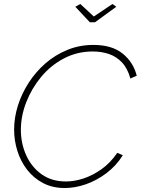

<svg xmlns="http://www.w3.org/2000/svg" viewBox="-20 -940 708 966"><path d="M306 6Q244 6 196.5 -19Q149 -44 116.5 -86Q84 -128 67.5 -180.5Q51 -233 51 -288Q51 -348 70 -408.5Q89 -469 124.5 -524Q160 -579 209 -621.5Q258 -664 319 -689Q380 -714 450 -714Q543 -714 597 -670.5Q651 -627 668 -559L636 -545Q622 -596 593.5 -626Q565 -656 527.5 -668.5Q490 -681 447 -681Q368 -681 301.5 -646Q235 -611 187 -553Q139 -495 112 -425.5Q85 -356 85 -287Q85 -218 112 -158.5Q139 -99 189.5 -63Q240 -27 312 -27Q354 -27 400 -42Q446 -57 490.5 -88.5Q535 -120 570 -171L598 -159Q564 -105 514.5 -68Q465 -31 411 -12.5Q357 6 306 6ZM359 -906 384 -920 452 -857 546 -920 565 -906 458 -828H432Z"/></svg>

Font: Raleway Thin ExtraLight
Style: Italic
Weight: 250
Italic angle: -12°
Version: Version 4.026